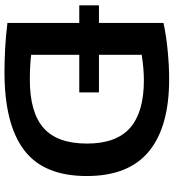

<svg xmlns="http://www.w3.org/2000/svg" viewBox="22 -810 793 878"><g transform="rotate(90 419.0 -370.5)"><path d="M309 6Q258 6 200.8 3Q143.5 0 84.5 -7.5V-336H4V-426H84.5V-721Q140.5 -733.5 210.2 -740.2Q280 -747 342 -747Q559.5 -747 672 -654.2Q784.5 -561.5 784.5 -370Q784.5 -173.5 666 -83.8Q547.5 6 309 6ZM345 -110Q493.5 -110 564.8 -172.8Q636 -235.5 636 -371Q636 -505.5 564 -568.5Q492 -631.5 346.5 -631.5Q319.5 -631.5 289.2 -628.8Q259 -626 230 -621.5V-426H402V-336H230V-116Q276.5 -110 345 -110Z"/></g></svg>

Font: Encode Sans Expanded Expanded SemiBold
Style: Regular
Weight: 600
Width: 7
Designer: Multiple Designers
Foundry: Impallari Type
Version: Version 3.000; ttfautohint (v1.8.3) -l 8 -r 50 -G 200 -x 14 